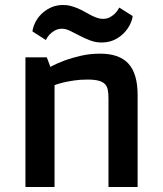

<svg xmlns="http://www.w3.org/2000/svg" viewBox="-20 -743 647 763"><path d="M81.1 -515.1H166L180.2 -477.1Q207 -491.7 238.8 -503.4Q266.1 -513.2 301.8 -521.5Q337.4 -529.8 377.9 -529.8Q454.1 -529.8 490.5 -490Q526.9 -450.2 526.9 -365.2V0H411.1V-351.1Q411.1 -371.1 408.4 -385.5Q405.8 -399.9 397 -408.9Q388.2 -418 371.6 -422.4Q355 -426.8 327.1 -426.8Q297.9 -426.8 273.9 -423.1Q250 -419.4 232.9 -415.5Q212.9 -410.6 196.8 -404.8V0H81.1ZM108.9 -618.2Q110.8 -634.3 119.4 -652.3Q127.9 -670.4 143.1 -685.8Q158.2 -701.2 179.2 -711.7Q200.2 -722.2 227.1 -723.1Q245.1 -723.6 260.7 -719.5Q276.4 -715.3 290.5 -709.2Q304.7 -703.1 317.6 -695.6Q330.6 -688 342.8 -681.9Q355 -675.8 367.2 -671.6Q379.4 -667.5 392.1 -668Q407.7 -668.9 419.2 -675.8Q430.7 -682.6 438.5 -690.9Q447.3 -700.2 454.1 -712.9L507.3 -679.2Q505.4 -663.1 496.3 -645Q487.3 -627 472.4 -611.6Q457.5 -596.2 436.5 -585.7Q415.5 -575.2 389.2 -574.2Q362.8 -573.2 339.8 -581.8Q316.9 -590.3 296.6 -601.1Q276.4 -611.8 258.3 -620.6Q240.2 -629.4 224.1 -628.9Q208 -627.9 196.3 -620.8Q184.6 -613.8 176.8 -605.5Q168 -595.7 162.1 -584Z"/></svg>

Font: Doppio One
Style: Regular
Weight: 400
Designer: Szymon Celej
Foundry: Szymon Celej
Version: Version 1.002